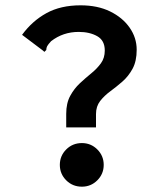

<svg xmlns="http://www.w3.org/2000/svg" viewBox="-20 -690 590 722"><path d="M229 -262Q229 -302 244 -329.5Q259 -357 280.5 -377Q302 -397 323.5 -414.5Q345 -432 359.5 -452Q374 -472 374 -500Q374 -538 345.5 -554Q317 -570 276 -570Q217 -570 172 -535Q161 -523 157.5 -516.5Q154 -510 154 -502L147 -495L140 -501L63 -559Q101 -611 154.5 -640.5Q208 -670 283 -670Q347 -670 394 -647Q441 -624 467.5 -586Q494 -548 494 -503Q494 -460 478.5 -431.5Q463 -403 440 -383Q417 -363 394.5 -346.5Q372 -330 356.5 -310Q341 -290 341 -261V-211H229ZM288 12Q253 12 229 -12Q205 -36 205 -70Q205 -104 229 -128Q253 -152 288 -152Q322 -152 346 -128Q370 -104 370 -70Q370 -36 346 -12Q322 12 288 12Z"/></svg>

Font: Inconsolata SemiExpanded ExtraBold
Style: Regular
Weight: 800
Width: 6
Monospace: yes
Designer: Raph Levien, Cyreal, Brenton Simpson
Foundry: Raph Levien, Cyreal, Google
Version: Version 3.001; ttfautohint (v1.8.2.53-6de2)